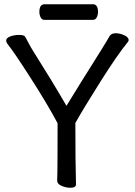

<svg xmlns="http://www.w3.org/2000/svg" viewBox="-20 -872 640 907"><path d="M312 15Q292 15 271 6Q250 -3 250 -19Q250 -40 251 -55Q252 -108 252 -290Q204 -380 124.5 -504Q45 -628 15 -665Q9 -674 9 -679Q9 -693 28.5 -700Q48 -707 69 -707Q93 -707 98 -699.5Q103 -692 111 -676Q126 -647 139 -627Q227 -488 294 -372Q348 -461 457 -634Q485 -679 498 -702Q506 -715 527 -715Q546 -715 567 -705.5Q588 -696 588 -682L585 -675Q535 -614 454.5 -486.5Q374 -359 336 -291Q336 -107 339 -1Q339 15 312 15ZM418 -778H190Q178 -778 172 -790Q166 -802 166 -816Q166 -852 191 -852H419Q443 -852 443 -815Q443 -802 437 -790Q431 -778 418 -778Z"/></svg>

Font: ToneOZ-Pinyin-WenKai-Medium
Style: Medium
Weight: 700
Designer: Fontworks Inc.
Foundry: ToneOZ
Version: Version 0.240331